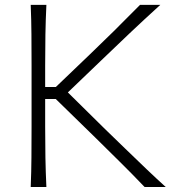

<svg xmlns="http://www.w3.org/2000/svg" viewBox="-20 -752 715 772"><path d="M103.5 0H166.5Q163.6 -62 162.6 -119.1Q161.6 -176.3 161.6 -243.7V-354H204.1L364.7 -197.3Q411.1 -151.4 459.7 -103.5Q508.3 -55.7 561.5 0H646.5Q612.3 -30.8 569.8 -71.3Q527.3 -111.8 483.6 -154.3Q439.9 -196.8 401.9 -233.4L252.9 -380.4L386.2 -508.3Q443.4 -563.5 502 -618.9Q560.5 -674.3 624.5 -732.4H543Q483.9 -672.4 437.3 -626.5Q390.6 -580.6 342.3 -534.2L204.6 -402.3H161.6V-488.3Q161.6 -556.2 162.6 -613.3Q163.6 -670.4 166.5 -732.4H103.5Q106 -670.4 106.4 -613.3Q106.9 -556.2 106.9 -488.3V-243.7Q106.9 -176.3 106.4 -119.1Q106 -62 103.5 0Z"/></svg>

Font: Pinar-VF-FD
Style: Regular
Weight: 300
Designer: Amin Abedi
Version: Version 3.0